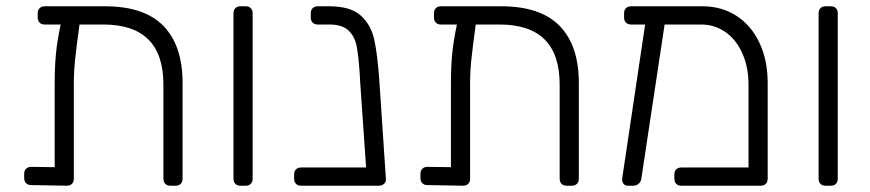

<svg xmlns="http://www.w3.org/2000/svg" viewBox="-20 -591 2770 611"><path d="M314 -571Q439 -571 500 -508.5Q561 -446 561 -327V-22Q561 -12 555 -6Q549 0 539 0H522Q512 0 506 -6Q500 -12 500 -22V-322Q500 -513 309 -513H233Q223 -441 218.5 -397Q214 -353 215 -297V-22Q215 -12 209 -6Q203 0 193 0L79 -2Q69 -2 63 -8Q57 -14 57 -24V-38Q57 -48 63 -54Q69 -60 79 -60L154 -59V-292V-323Q154 -378 158 -419.5Q162 -461 173 -513H122Q112 -513 106 -519Q100 -525 100 -535V-549Q100 -559 106 -565Q112 -571 122 -571Z M745 0Q735 0 729 -6Q723 -12 723 -22V-549Q723 -559 729 -565Q735 -571 745 -571H762Q772 -571 778 -565Q784 -559 784 -549V-22Q784 -12 778 -6Q772 0 762 0Z M1208 -19Q1208 -11 1201.5 -5.5Q1195 0 1186 0H938Q928 0 922 -6Q916 -12 916 -22V-36Q916 -46 922 -52Q928 -58 938 -58H1145L1126 -332L1125 -353Q1121 -413 1115 -444Q1109 -475 1089 -494Q1069 -513 1028 -513H991Q981 -513 975 -519Q969 -525 969 -535V-549Q969 -559 975 -565Q981 -571 991 -571H1028Q1095 -571 1127.5 -542Q1160 -513 1170.5 -467Q1181 -421 1187 -337L1208 -22Z M1575 -571Q1700 -571 1761 -508.5Q1822 -446 1822 -327V-22Q1822 -12 1816 -6Q1810 0 1800 0H1783Q1773 0 1767 -6Q1761 -12 1761 -22V-322Q1761 -513 1570 -513H1494Q1484 -441 1479.5 -397Q1475 -353 1476 -297V-22Q1476 -12 1470 -6Q1464 0 1454 0L1340 -2Q1330 -2 1324 -8Q1318 -14 1318 -24V-38Q1318 -48 1324 -54Q1330 -60 1340 -60L1415 -59V-292V-323Q1415 -378 1419 -419.5Q1423 -461 1434 -513H1383Q1373 -513 1367 -519Q1361 -525 1361 -535V-549Q1361 -559 1367 -565Q1373 -571 1383 -571Z M2216 -571Q2276 -571 2323 -541Q2370 -511 2396.5 -455.5Q2423 -400 2423 -327V-22Q2423 -12 2417 -6Q2411 0 2401 0H2148Q2138 0 2132 -6Q2126 -12 2126 -22V-36Q2126 -46 2132 -52Q2138 -58 2148 -58H2362V-322Q2362 -377 2342.5 -421Q2323 -465 2288.5 -489Q2254 -513 2211 -513H2095L2021 -23Q2020 -13 2012.5 -6.5Q2005 0 1996 0H1978Q1969 0 1964 -6.5Q1959 -13 1960 -23L2033 -513H1988Q1978 -513 1972 -519Q1966 -525 1966 -535V-549Q1966 -559 1972 -565Q1978 -571 1988 -571Z M2607 0Q2597 0 2591 -6Q2585 -12 2585 -22V-549Q2585 -559 2591 -565Q2597 -571 2607 -571H2624Q2634 -571 2640 -565Q2646 -559 2646 -549V-22Q2646 -12 2640 -6Q2634 0 2624 0Z"/></svg>

Font: Rubik AZ
Style: Regular
Weight: 300
Designer: Hubert and Fischer
Foundry: Hubert & Fischer
Version: Version 2.000